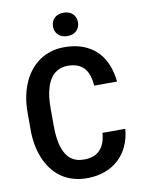

<svg xmlns="http://www.w3.org/2000/svg" viewBox="-98 -977 797 1056"><g transform="rotate(-10 300.0 -449.5)"><path d="M555.2 -220.7H427.7Q425.3 -188.5 416 -164.6Q406.7 -140.6 391.1 -125Q375.5 -108.9 353 -101.3Q330.6 -93.8 301.8 -93.8Q278.8 -93.8 261 -99.6Q243.2 -105.5 228.5 -116.7Q215.3 -127.4 205.3 -143.1Q195.3 -158.7 188.5 -177.7Q179.2 -203.1 174.8 -235.4Q170.4 -267.6 170.4 -306.6V-404.3Q170.4 -434.6 173.3 -461.9Q176.3 -489.3 183.1 -512.2Q190.9 -541 204.6 -563.2Q218.3 -585.4 237.8 -598.1Q250.5 -607.4 266.8 -612.3Q283.2 -617.2 302.2 -617.2Q334 -617.2 356.7 -608.4Q379.4 -599.6 394.5 -582.5Q409.7 -565.4 417.7 -540.8Q425.8 -516.1 428.2 -484.4H555.7Q550.3 -539.1 531.7 -583Q513.2 -627 481.4 -657.2Q449.7 -688 404.8 -704.6Q359.9 -721.2 302.2 -721.2Q261.7 -721.2 227.1 -710.7Q192.4 -700.2 164.1 -680.7Q132.3 -658.7 108.2 -627.4Q84 -596.2 68.8 -556.6Q55.2 -522.9 48.3 -484.1Q41.5 -445.3 41.5 -403.3V-306.6Q41.5 -262.2 48.8 -221.7Q56.2 -181.2 70.3 -147Q84.5 -112.3 105.7 -83.7Q127 -55.2 154.3 -34.7Q183.6 -13.2 220.7 -1.5Q257.8 10.3 301.8 10.3Q356.4 10.3 401.4 -6.1Q446.3 -22.5 479 -52.7Q511.7 -83 531.2 -125.5Q550.8 -168 555.2 -220.7ZM261.2 -843.3Q261.2 -815.4 279.8 -796.9Q298.3 -778.3 331.1 -778.3Q363.8 -778.3 382.3 -796.9Q400.9 -815.4 400.9 -843.3Q400.9 -871.6 382.3 -890.1Q363.8 -908.7 331.1 -908.7Q298.3 -908.7 279.8 -890.1Q261.2 -871.6 261.2 -843.3Z"/></g></svg>

Font: Roboto Mono SemiBold
Style: Regular
Weight: 600
Monospace: yes
Designer: Google
Version: Version 3.000